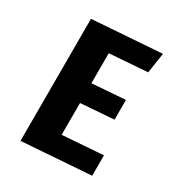

<svg xmlns="http://www.w3.org/2000/svg" viewBox="-183 -884 947 1019"><g transform="rotate(30 290.5 -375.0)"><path d="M499 -640 267 -623V-439L470 -454V-333L267 -318V-123L516 -141V-16L94 14V-734L518 -764Z"/></g></svg>

Font: Xiangcui Wave Sans Xiangcui Wave Sans
Style: Regular
Weight: 800
Width: 3
Version: Version 0.920;March 28, 2024;FontCreator 14.0.0.2814 64-bit